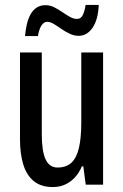

<svg xmlns="http://www.w3.org/2000/svg" viewBox="-20 -753 503 783"><path d="M400.4 -539.1V0H329.6L319.8 -74.7H314Q302.7 -48.3 285.4 -29.5Q268.1 -10.7 245.6 -0.5Q223.1 9.8 195.3 9.8Q147.9 9.8 118.4 -13.9Q88.9 -37.6 75.2 -81.3Q61.5 -125 61.5 -185.5V-539.1H150.4V-206.1Q150.4 -136.2 166 -103Q181.6 -69.8 214.4 -69.8Q251 -69.8 272 -90.1Q293 -110.4 302.2 -151.1Q311.5 -191.9 311.5 -253.9V-539.1ZM82 -606Q84 -629.4 89.1 -652.1Q94.2 -674.8 103.5 -692.6Q112.8 -710.4 128.2 -721.2Q143.6 -731.9 165 -731.9Q184.1 -731.9 200.9 -723.4Q217.8 -714.8 233.9 -703.9Q250 -692.9 264.9 -684.3Q279.8 -675.8 294.4 -675.8Q309.6 -675.8 317.4 -691.2Q325.2 -706.5 329.1 -732.9H382.8Q379.9 -671.9 357.2 -639.4Q334.5 -606.9 300.8 -606.9Q282.2 -606.9 264.2 -615.5Q246.1 -624 229.7 -635.5Q213.4 -647 199 -655.5Q184.6 -664.1 172.4 -664.1Q159.2 -664.1 149.2 -649.2Q139.2 -634.3 134.8 -606Z"/></svg>

Font: Open Sans Condensed Medium
Style: Regular
Weight: 500
Width: 3
Designer: Monotype Design Team
Foundry: Monotype Imaging Inc.
Version: Version 3.000